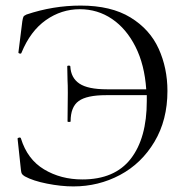

<svg xmlns="http://www.w3.org/2000/svg" viewBox="-20 -656 669 688"><path d="M580 -330Q580 -226 533.5 -148Q487 -70 410 -29Q333 12 243 12Q199 12 148.5 2Q98 -8 69 -24Q61 -29 58.5 -33Q56 -37 55 -47L43 -159Q43 -162 48.5 -163Q54 -164 55 -160Q78 -85 138 -49Q198 -13 275 -13Q391 -13 448.5 -87Q506 -161 506 -294V-315H360Q291 -315 262 -294Q233 -273 233 -221Q233 -219 227.5 -219Q222 -219 222 -221L223 -323Q223 -353 222 -368L221 -418Q221 -421 226.5 -421Q232 -421 232 -418Q234 -377 264.5 -356.5Q295 -336 363 -336H504Q498 -424 465.5 -488.5Q433 -553 381.5 -588Q330 -623 266 -623Q200 -623 144.5 -584Q89 -545 57 -467Q56 -463 51 -464Q46 -465 46 -468L60 -580Q62 -592 64 -596Q66 -600 75 -604Q170 -636 269 -636Q378 -636 447.5 -593.5Q517 -551 548.5 -481.5Q580 -412 580 -330Z"/></svg>

Font: Cormorant Garamond
Style: Regular
Weight: 400
Designer: Christian Thalmann (Catharsis Fonts)
Version: Version 3.000